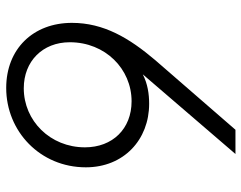

<svg xmlns="http://www.w3.org/2000/svg" viewBox="-102 -684 797 634"><g transform="rotate(90 297.0 -366.5)"><path d="M270 12C413 12 532 -100 532 -251C532 -376 441 -460 322 -460C290 -460 256 -455 225 -439L488 -745H408L178 -480C105 -394 55 -310 55 -205C55 -77 141 12 270 12ZM119 -198C119 -315 207 -402 314 -402C405 -402 466 -339 466 -248C466 -133 378 -46 271 -46C182 -46 119 -108 119 -198Z"/></g></svg>

Font: Mluvka Light
Style: Italic
Weight: 300
Italic angle: -8°
Designer: Modified by Jiří Krblich, Original typeface by Gumpita Rahayu
Foundry: Gumpita Rahayu & Jiří Krblich
Version: Version 2.000;Glyphs 3.1.1 (3134)